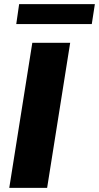

<svg xmlns="http://www.w3.org/2000/svg" viewBox="-20 -913 481 933"><path d="M25 0 137 -705H321L209 0ZM59 -796 73 -893H441L426 -796Z"/></svg>

Font: Nunito Sans Black
Style: Italic
Weight: 900
Italic angle: -9°
Designer: Vernon Adams
Foundry: Vernon Adams
Version: Version 3.006; ttfautohint (v1.8.3)